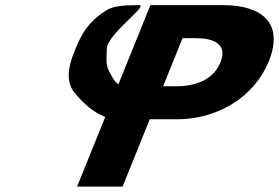

<svg xmlns="http://www.w3.org/2000/svg" viewBox="-20 -723 1078 742"><path d="M393 -535C395.2 -595 569.7 -711.5 511.4 -703C503.3 -701.8 429.4 -707 392.6 -684C338.2 -650 308.7 -615 284.8 -564C248 -484 225.7 -415 270.3 -362C304 -321.4 340.6 -289.4 386.7 -271L277.9 -1.9H453.7L558.8 -262H664.4C815 -262 960.7 -342.7 1019.1 -487.2C1077.8 -632.6 993.2 -703.1 842.7 -703.1H561.2L437.2 -396.2C428.7 -404.1 421.8 -411.7 417.6 -419C387.6 -470 390.5 -469.9 393 -535ZM610.3 -389.5 685.5 -575.6H735C804.2 -575.6 861.1 -554.4 831.9 -482.1C803.1 -410.7 729 -389.5 659.8 -389.5Z"/></svg>

Font: Hussar
Style: BdWideOblFour
Weight: 700
Foundry: Cannot Into Space Fonts
Version: Version 2.00